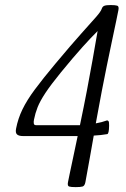

<svg xmlns="http://www.w3.org/2000/svg" viewBox="-20 -747 507 775"><path d="M285.6 8.3Q266.6 8.3 259 5.9Q251.5 3.4 254.4 -11.7Q255.9 -19.5 261.5 -46.4Q267.1 -73.2 275.6 -113Q284.2 -152.8 293.5 -197.8H72.8Q56.2 -197.8 48.8 -204.3Q41.5 -210.9 44.9 -228Q52.7 -268.6 70.6 -305.4Q88.4 -342.3 120.6 -385.7Q152.8 -429.2 203.1 -489.3Q270 -569.3 309.8 -613.5Q349.6 -657.7 368.4 -679.2Q387.2 -700.7 390.6 -711.4Q393.6 -720.7 401.1 -723.6Q408.7 -726.6 426.8 -726.6Q445.3 -726.6 453.1 -724.1Q460.9 -721.7 458 -706.5Q456.1 -695.8 449 -662.1Q441.9 -628.4 431.9 -581.1Q421.9 -533.7 411.1 -481.2Q400.4 -428.7 391.1 -380.4Q385.7 -351.6 379.4 -317.6Q373 -283.7 366.7 -249Q391.6 -253.4 411.1 -260.7Q414.6 -261.7 417.7 -258.3Q420.9 -254.9 420.4 -239.3Q419.9 -206.5 412.6 -205.6Q387.7 -201.2 358.4 -199.7Q350.6 -154.3 343.3 -114.3Q335.9 -74.2 331.1 -46.9Q326.2 -19.5 324.7 -11.7Q321.8 3.4 313.2 5.9Q304.7 8.3 285.6 8.3ZM125.5 -241.7H302.7Q310.5 -278.3 317.6 -314.2Q324.7 -350.1 330.6 -380.4Q341.8 -439 353.5 -504.4Q365.2 -569.8 374 -621.6Q349.1 -597.2 313.2 -557.4Q277.3 -517.6 226.1 -455.1Q185.1 -404.8 163.3 -371.8Q141.6 -338.9 131.8 -314.2Q122.1 -289.6 117.2 -264.2Q115.2 -254.9 116.5 -248.3Q117.7 -241.7 125.5 -241.7Z"/></svg>

Font: Dai Banna SIL Light
Style: Italic
Weight: 300
Italic angle: -11°
Designer: Victor Gaultney
Foundry: SIL International
Version: Version 4.000